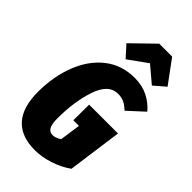

<svg xmlns="http://www.w3.org/2000/svg" viewBox="-293 -1052 1158 1158"><g transform="rotate(45 286.0 -473.5)"><path d="M572 -625 471 -532Q446 -556 423.5 -566.5Q401 -577 372 -577Q291 -577 254 -466.5Q217 -356 217 -213Q217 -164 229.5 -142.5Q242 -121 267 -121Q295 -121 322 -141L341 -273H293L294 -407H540L492 -58Q440 -21 376.5 -1Q313 19 257 19Q21 19 21 -244Q21 -373 62.5 -481Q104 -589 184 -652.5Q264 -716 375 -716Q439 -716 488.5 -691Q538 -666 572 -625ZM256 -756 191 -828 333 -966H443L552 -818L480 -756L377 -843Z"/></g></svg>

Font: Fira Sans Extra Condensed Black
Style: Italic
Weight: 900
Width: 3
Italic angle: -8°
Designer: Carrois Corporate & Edenspiekermann AG
Foundry: Carrois Corporate GbR & Edenspiekermann AG
Version: Version 4.203